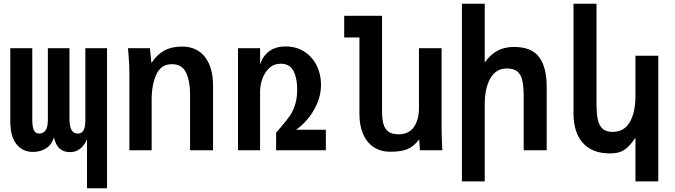

<svg xmlns="http://www.w3.org/2000/svg" viewBox="-20 -810 3640 1035"><path d="M557 205H449V-58Q417.5 10 357.5 10Q324.5 10 302.8 -8Q281 -26 270.5 -69Q258 -28.5 227.2 -9.8Q196.5 9 158 9Q102 9 68.8 -32.5Q35.5 -74 35.5 -157V-550H154V-168Q154 -127 162.2 -108.5Q170.5 -90 191.5 -90Q238 -90 238 -163V-550H354.5V-168Q354.5 -128.5 365.5 -109.2Q376.5 -90 399.5 -90Q420 -90 430 -107Q440 -124 440 -163V-550H557Z M672 -525.5 670 -550H788L796.5 -470Q824.5 -515 864.8 -537Q905 -559 960.5 -559Q1041 -559 1084.8 -503Q1128.5 -447 1128.5 -346V0H1004.5V-306Q1004.5 -372 983.2 -418Q962 -464 906.5 -464Q848 -464 822.8 -408.5Q797.5 -353 797.5 -274V0H677.5V-422Q677.5 -464 672 -525.5Z M1263 -550H1382V-462Q1395.5 -506.5 1430 -533Q1464.5 -559.5 1520.5 -559.5Q1577.5 -559.5 1620.5 -531.8Q1663.5 -504 1687 -457Q1710.5 -410 1710.5 -354Q1710.5 -297 1687.5 -247Q1664.5 -197 1633.2 -162.2Q1602 -127.5 1575.5 -110.5H1736.5V0H1468.5V-94.5L1493.5 -124Q1525 -160.5 1542.2 -185.5Q1559.5 -210.5 1570.8 -245.8Q1582 -281 1582 -328.5Q1582 -388.5 1562 -427.5Q1542 -466.5 1493.5 -466.5Q1455.5 -466.5 1430.2 -442Q1405 -417.5 1393.5 -382.8Q1382 -348 1382 -316.5V0H1263Z M1917.5 -196V-608H1835.5V-725H2039.5V-211Q2039.5 -171 2046.2 -144Q2053 -117 2072.5 -101.5Q2092 -86 2128.5 -86Q2184 -86 2211.2 -125.5Q2238.5 -165 2238.5 -227V-550H2360.5V-119Q2360.5 -87.5 2362.5 -43.5Q2363.5 -28.5 2364.5 0H2243.5L2239.5 -59Q2211 -20.5 2176.5 -6.2Q2142 8 2084.5 8Q2033 8 1995.5 -16.2Q1958 -40.5 1937.8 -86.2Q1917.5 -132 1917.5 -196Z M2470 -790H2593V-473Q2624.5 -517.5 2662.8 -537.2Q2701 -557 2750 -557Q2845.5 -557 2886.2 -502.2Q2927 -447.5 2927 -342V0H2803V-287Q2803 -342 2796 -374.8Q2789 -407.5 2769.2 -424.2Q2749.5 -441 2712 -441Q2654 -441 2623.5 -387.8Q2593 -334.5 2593 -246V168H2470Z M3267.5 17Q3172 17 3121.8 -39.8Q3071.5 -96.5 3071.5 -198V-790H3195.5V-253Q3195.5 -200 3202.2 -167Q3209 -134 3228 -116.5Q3247 -99 3282 -99Q3344.5 -99 3375 -151.8Q3405.5 -204.5 3405.5 -294V-509.5H3528.5V168H3405.5V-67Q3382.5 -34.5 3364.2 -17Q3346 0.5 3323.5 8.8Q3301 17 3267.5 17Z"/></svg>

Font: JuliaMono
Style: Bold
Weight: 700
Monospace: yes
Designer: cormullion
Foundry: corm
Version: Version 0.055; ttfautohint (v1.8.4)